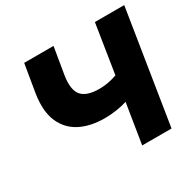

<svg xmlns="http://www.w3.org/2000/svg" viewBox="-154 -871 1051 1037"><g transform="rotate(-30 371.5 -352.5)"><path d="M448 0 488 -249Q462 -240 423.5 -234Q385 -228 348 -228Q258 -228 194.5 -261Q131 -294 102.5 -361Q74 -428 90 -531L119 -705H302L274 -537Q261 -452 292 -416Q323 -380 402 -380Q455 -380 512 -400L560 -705H743L631 0Z"/></g></svg>

Font: Winston ExtraBold
Style: Italic
Weight: 800
Italic angle: -9°
Designer: Original fonts by Vernon Adams / Changes by Cristiano Sobral
Foundry: Original fonts by Vernon Adams / Changes by Cristiano Sobral
Version: Version 2.503;July 17, 2020;FontCreator 13.0.0.2655 64-bit